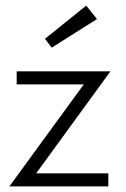

<svg xmlns="http://www.w3.org/2000/svg" viewBox="-20 -665 448 685"><path d="M164.5 -495 140.5 -526.5 287.5 -645 326 -597ZM39.5 -410.5H374L109 -46.5H366.5V0H13.5L279 -364H39.5Z"/></svg>

Font: League Spartan Light
Style: Regular
Weight: 277
Foundry: The League of Moveable Type
Version: Version 2.002